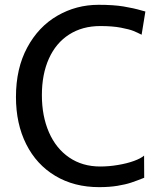

<svg xmlns="http://www.w3.org/2000/svg" viewBox="-20 -771 681 799"><path d="M570.3 -727.1 585 -723.1 569.3 -626.5Q551.3 -635.7 535.2 -642.3Q519 -648.9 483.4 -655.8Q447.8 -662.6 397.5 -662.6Q322.8 -662.6 267.8 -627.4Q212.9 -592.3 183.6 -527.3Q154.3 -462.4 154.3 -375Q154.3 -288.1 183.6 -220.7Q212.9 -153.3 267.8 -115.7Q322.8 -78.1 397 -78.1Q433.6 -78.1 471.2 -84.5Q508.8 -90.8 537.6 -101.3Q566.4 -111.8 579.6 -123.5L580.1 -31.2Q548.3 -18.6 525.6 -11Q502.9 -3.4 469 2.2Q435.1 7.8 392.6 7.8Q288.6 7.8 210.2 -39.1Q131.8 -85.9 89.1 -170.9Q46.4 -255.9 46.4 -367.7Q46.4 -486.3 93.3 -573.2Q140.1 -660.2 218.8 -705.6Q297.4 -751 390.1 -751Q452.6 -751 494.1 -744.1Q535.6 -737.3 570.3 -727.1Z"/></svg>

Font: Merriweather Sans
Style: Regular
Weight: 400
Designer: Eben Sorkin
Foundry: Eben Sorkin
Version: Version 1.006; ttfautohint (v1.4.1) -l 6 -r 50 -G 0 -x 11 -H